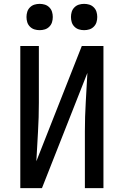

<svg xmlns="http://www.w3.org/2000/svg" viewBox="-20 -973 640 993"><path d="M85 0V-735H181V-441Q181 -366 176.5 -290.5Q172 -215 168 -139L403 -735H515V0H419V-294Q419 -369 423.5 -444.5Q428 -520 432 -596L197 0ZM415 -817Q401 -817 388 -821Q375 -825 365 -835Q355 -845 351 -858Q347 -871 347 -885Q347 -899 351 -912Q355 -925 365 -935Q375 -945 388 -949Q401 -953 415 -953Q429 -953 442 -949Q455 -945 465 -935Q475 -925 479 -912Q483 -899 483 -885Q483 -871 479 -858Q475 -845 465 -835Q455 -825 442 -821Q429 -817 415 -817ZM185 -817Q171 -817 158 -821Q145 -825 135 -835Q125 -845 121 -858Q117 -871 117 -885Q117 -899 121 -912Q125 -925 135 -935Q145 -945 158 -949Q171 -953 185 -953Q199 -953 212 -949Q225 -945 235 -935Q245 -925 249 -912Q253 -899 253 -885Q253 -871 249 -858Q245 -845 235 -835Q225 -825 212 -821Q199 -817 185 -817Z"/></svg>

Font: Iosevka Medium Extended
Style: Regular
Weight: 500
Width: 7
Monospace: yes
Designer: Belleve Invis
Foundry: Belleve Invis
Version: Version 32.5.0; ttfautohint (v1.8.4)